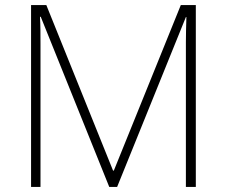

<svg xmlns="http://www.w3.org/2000/svg" viewBox="-20 -734 891 754"><path d="M409 0H440L710 -667H712C711 -632 710 -599 710 -569V0H749V-714H690L427 -64H424L162 -714H102V0H139V-563C139 -602 139 -634 137 -668H140Z"/></svg>

Font: Noto Sans Malayalam ExtraLight
Style: Regular
Weight: 200
Designer: Jelle Bosma - Monotype Design Team
Foundry: Monotype Imaging Inc.
Version: Version 2.104